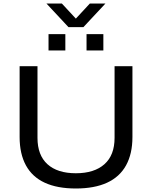

<svg xmlns="http://www.w3.org/2000/svg" viewBox="-20 -1064 868 1096"><path d="M413 12Q307 12 235.5 -21Q164 -54 128 -120Q92 -186 92 -282V-686H194V-277Q194 -178 251 -126.5Q308 -75 413 -75Q518 -75 576 -126.5Q634 -178 634 -277V-686H736V-282Q736 -186 699.5 -120Q663 -54 591 -21Q519 12 413 12ZM257 -776V-869H353V-776ZM474 -776V-869H570V-776ZM245 -1044H333L435 -934L390 -933L493 -1044H582L456 -909H371Z"/></svg>

Font: Archivo SemiExpanded
Style: Regular
Weight: 400
Width: 6
Designer: Hector Gatti
Foundry: Omnibus-Type
Version: Version 2.001